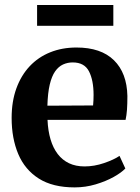

<svg xmlns="http://www.w3.org/2000/svg" viewBox="-20 -762 576 792"><path d="M288 11Q197.5 11 140 -25.5Q82.5 -62 55.2 -126.8Q28 -191.5 28 -275.5Q28 -343.5 47.5 -397.2Q67 -451 102.5 -488.8Q138 -526.5 187 -546.2Q236 -566 295.5 -566Q396.5 -566 450 -513.5Q503.5 -461 505.5 -366Q505.5 -333 503.8 -309.2Q502 -285.5 498 -267.5H176Q178 -222.5 188.5 -187Q199 -151.5 218.2 -126.5Q237.5 -101.5 265 -88.5Q292.5 -75.5 329 -75.5Q369 -75.5 409.8 -89.5Q450.5 -103.5 473 -119L497 -67Q481 -50 448.8 -32Q416.5 -14 374.5 -1.5Q332.5 11 288 11ZM175.5 -326 364 -327Q365 -337 365.5 -348.5Q366 -360 366 -370.5Q366 -431 347 -467.8Q328 -504.5 280 -504.5Q258.5 -504.5 240 -496Q221.5 -487.5 207.5 -467.8Q193.5 -448 185.2 -413.2Q177 -378.5 175.5 -326ZM447.5 -741.5V-655.5H133V-741.5Z"/></svg>

Font: Merriweather 28pt
Style: Bold
Weight: 700
Version: Version 2.100